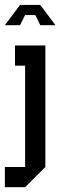

<svg xmlns="http://www.w3.org/2000/svg" viewBox="-20 -687 248 790"><path d="M41.7 -500H166.7V0L83.3 83.3H0V0H83.3V-416.7H41.7ZM145.8 -666.7 208.3 -583.3H145.8L125 -625H83.3L62.5 -583.3H0L62.5 -666.7Z"/></svg>

Font: Yulong
Style: Regular
Weight: 400
Designer: GGBotNet
Foundry: f0n7.com
Version: 1.00